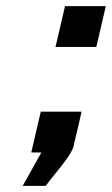

<svg xmlns="http://www.w3.org/2000/svg" viewBox="-20 -497 365 626"><path d="M161 -344 192 -477H325L294 -344ZM82 0 113 -133H246L230 -63Q230 -61 229 -60L219 -17Q217 -13 215.5 -9Q214 -5 211 0Q208 5 206 8.5Q204 12 199 19Q194 26 190.5 30.5Q187 35 179 45.5Q171 56 165.5 62.5Q160 69 148.5 83.5Q137 98 129 109H54L115 0Z"/></svg>

Font: Coval
Style: ExtraBold Italic
Weight: 800
Foundry: Context Ltd
Version: Version 001.000